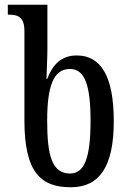

<svg xmlns="http://www.w3.org/2000/svg" viewBox="-20 -780 542 810"><path d="M279 10C399 10 460 -76 460 -269C460 -461 404 -546 304 -546C238 -546 202 -507 179 -447H176C177 -478 180 -541 180 -577V-760H13V-718H20C54 -718 83 -709 83 -650V-272C83 -50 154 10 279 10ZM276 -48C201 -48 179 -119 179 -270C179 -413 204 -489 275 -489C338 -489 362 -420 362 -271C362 -119 338 -48 276 -48Z"/></svg>

Font: Noto Serif Georgian ExtraCondensed Semi
Style: Regular
Weight: 600
Width: 3
Designer: Monotype Design Team
Foundry: Monotype Imaging Inc.
Version: Version 1.901